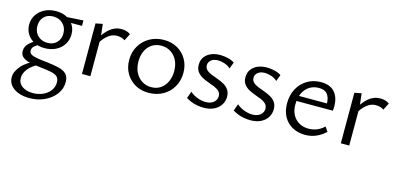

<svg xmlns="http://www.w3.org/2000/svg" viewBox="-66 -817 3084 1501"><g transform="rotate(15 1475.5 -67.0)"><path d="M211 289Q161 289 121.5 274Q82 259 59.5 231.5Q37 204 37 167Q37 120 77.5 73.5Q118 27 201 -8L221 15Q162 45 134.5 80.5Q107 116 107 153Q107 196 140.5 220Q174 244 228 244Q273 244 309.5 227Q346 210 367.5 181Q389 152 389 116Q389 84 372.5 69Q356 54 322 47Q288 40 233 34Q189 30 151 22Q113 14 90 -3.5Q67 -21 67 -52Q67 -77 78.5 -96Q90 -115 111.5 -131.5Q133 -148 162 -164L188 -140Q163 -126 144.5 -110.5Q126 -95 126 -74Q126 -55 141.5 -44.5Q157 -34 189 -28.5Q221 -23 269 -18Q324 -12 366 -2.5Q408 7 431.5 29Q455 51 455 95Q455 150 421.5 194Q388 238 333 263.5Q278 289 211 289ZM226 -119Q178 -119 141 -138Q104 -157 83 -190.5Q62 -224 62 -266Q62 -311 85.5 -346.5Q109 -382 149 -402Q189 -422 239 -422Q312 -422 357 -381.5Q402 -341 402 -277Q402 -232 379.5 -196Q357 -160 317 -139.5Q277 -119 226 -119ZM236 -165Q268 -165 290.5 -178Q313 -191 326 -214Q339 -237 339 -267Q339 -315 308.5 -345.5Q278 -376 228 -376Q183 -376 155 -347.5Q127 -319 127 -273Q127 -242 140.5 -217.5Q154 -193 179 -179Q204 -165 236 -165ZM310 -363 300 -397 464 -407V-363Z M561 0V-409L617 -420L629 -315V0ZM617 -260 600 -285Q633 -348 675 -383.5Q717 -419 770 -419Q791 -419 810 -413.5Q829 -408 843 -397L814 -340Q803 -349 785.5 -354Q768 -359 750 -359Q711 -359 678.5 -333.5Q646 -308 617 -260Z M1100 8Q1039 8 991.5 -19Q944 -46 916.5 -93.5Q889 -141 889 -202Q889 -266 918.5 -316Q948 -366 999 -394.5Q1050 -423 1114 -423Q1175 -423 1222.5 -396Q1270 -369 1297.5 -321.5Q1325 -274 1325 -213Q1325 -149 1296 -99Q1267 -49 1216 -20.5Q1165 8 1100 8ZM1109 -40Q1154 -40 1186 -62.5Q1218 -85 1235 -123Q1252 -161 1252 -206Q1252 -258 1232.5 -295.5Q1213 -333 1180 -353.5Q1147 -374 1105 -374Q1061 -374 1028.5 -352.5Q996 -331 979 -293.5Q962 -256 962 -210Q962 -158 981.5 -120Q1001 -82 1034.5 -61Q1068 -40 1109 -40Z M1548 9Q1518 9 1490.5 3.5Q1463 -2 1441 -11.5Q1419 -21 1403 -31L1423 -87Q1447 -65 1482.5 -51.5Q1518 -38 1551 -38Q1592 -38 1615.5 -58.5Q1639 -79 1639 -107Q1639 -132 1623.5 -147.5Q1608 -163 1583.5 -173Q1559 -183 1532 -192.5Q1505 -202 1480.5 -215.5Q1456 -229 1440 -250.5Q1424 -272 1424 -306Q1424 -345 1444 -371Q1464 -397 1496 -410Q1528 -423 1568 -423Q1598 -423 1629.5 -415.5Q1661 -408 1684 -393L1664 -340Q1645 -359 1616 -368.5Q1587 -378 1564 -378Q1527 -378 1506.5 -361Q1486 -344 1486 -319Q1486 -296 1502 -281Q1518 -266 1542.5 -256.5Q1567 -247 1594.5 -237Q1622 -227 1646.5 -213.5Q1671 -200 1687 -177.5Q1703 -155 1703 -120Q1703 -94 1692.5 -70.5Q1682 -47 1662 -29Q1642 -11 1613 -1Q1584 9 1548 9Z M1926 9Q1896 9 1868.5 3.5Q1841 -2 1819 -11.5Q1797 -21 1781 -31L1801 -87Q1825 -65 1860.5 -51.5Q1896 -38 1929 -38Q1970 -38 1993.5 -58.5Q2017 -79 2017 -107Q2017 -132 2001.5 -147.5Q1986 -163 1961.5 -173Q1937 -183 1910 -192.5Q1883 -202 1858.5 -215.5Q1834 -229 1818 -250.5Q1802 -272 1802 -306Q1802 -345 1822 -371Q1842 -397 1874 -410Q1906 -423 1946 -423Q1976 -423 2007.5 -415.5Q2039 -408 2062 -393L2042 -340Q2023 -359 1994 -368.5Q1965 -378 1942 -378Q1905 -378 1884.5 -361Q1864 -344 1864 -319Q1864 -296 1880 -281Q1896 -266 1920.5 -256.5Q1945 -247 1972.5 -237Q2000 -227 2024.5 -213.5Q2049 -200 2065 -177.5Q2081 -155 2081 -120Q2081 -94 2070.5 -70.5Q2060 -47 2040 -29Q2020 -11 1991 -1Q1962 9 1926 9Z M2369 9Q2310 9 2265 -15.5Q2220 -40 2194.5 -85.5Q2169 -131 2169 -193Q2169 -262 2197.5 -313.5Q2226 -365 2274.5 -393.5Q2323 -422 2384 -422Q2458 -422 2495 -380Q2532 -338 2532 -265Q2532 -257 2531.5 -247.5Q2531 -238 2530 -230H2471V-265Q2471 -319 2449 -346.5Q2427 -374 2380 -374Q2336 -374 2303 -352.5Q2270 -331 2252 -293Q2234 -255 2234 -202Q2234 -130 2275 -87.5Q2316 -45 2382 -45Q2416 -45 2447 -57Q2478 -69 2507 -96L2532 -59Q2505 -34 2477.5 -19Q2450 -4 2423 2.5Q2396 9 2369 9ZM2207 -230 2216 -273H2521V-230Z M2656 0V-409L2712 -420L2724 -315V0ZM2712 -260 2695 -285Q2728 -348 2770 -383.5Q2812 -419 2865 -419Q2886 -419 2905 -413.5Q2924 -408 2938 -397L2909 -340Q2898 -349 2880.5 -354Q2863 -359 2845 -359Q2806 -359 2773.5 -333.5Q2741 -308 2712 -260Z"/></g></svg>

Font: Ysabeau Office
Style: Regular
Weight: 400
Designer: Christian Thalmann (Catharsis Fonts)
Version: Version 2.001;gftools[0.9.30]; featfreeze: tnum,lnum,ss02